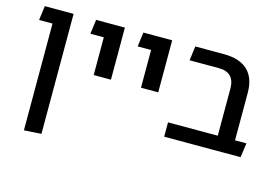

<svg xmlns="http://www.w3.org/2000/svg" viewBox="-100 -806 1731 1204"><g transform="rotate(15 765.5 -204.0)"><path d="M130 189V-597H242V182ZM43 -504 55 -597H204V-504Z M463 -259V-597H575V-259ZM376 -504 388 -597H527V-504Z M770 -259V-597H882V-259ZM683 -504 695 -597H834V-504Z M1313 0V-398Q1313 -451 1287 -477.5Q1261 -504 1210 -504H1020L1032 -597H1217Q1320 -597 1372.5 -547.5Q1425 -498 1425 -401V-82Q1420 -61 1406 -40.5Q1392 -20 1377 0ZM990 0V-93H1499L1486 0Z"/></g></svg>

Font: Noto Sans Hebrew Thin Medium
Style: Regular
Weight: 500
Version: Version 3.001